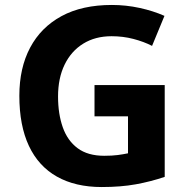

<svg xmlns="http://www.w3.org/2000/svg" viewBox="-20 -744 764 774"><path d="M361 -401H644V-31Q588 -12 527.5 -1Q467 10 390 10Q284 10 209.5 -32Q135 -74 96.5 -156Q58 -238 58 -358Q58 -470 101.5 -552Q145 -634 228 -679Q311 -724 431 -724Q488 -724 543 -712Q598 -700 643 -680L593 -559Q560 -576 518 -587Q476 -598 430 -598Q364 -598 315.5 -568Q267 -538 240.5 -483.5Q214 -429 214 -355Q214 -285 233 -231Q252 -177 293 -146.5Q334 -116 400 -116Q432 -116 454.5 -119Q477 -122 496 -126V-275H361Z"/></svg>

Font: Noto Sans Telugu
Style: Regular
Weight: 400
Designer: Jelle Bosma - Monotype Design Team
Foundry: Monotype Imaging Inc.
Version: Version 2.003